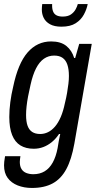

<svg xmlns="http://www.w3.org/2000/svg" viewBox="-26 -743 474 950"><path d="M132 187Q93 187 61.5 174.5Q30 162 12 137.5Q-6 113 -6 75Q-6 68 -5 57Q-4 46 -1 30H75Q74 38 73 45Q72 52 72 58Q72 80 80.5 93.5Q89 107 104.5 113Q120 119 139 119Q171 119 195 104.5Q219 90 235 61Q251 32 259 -10Q262 -28 265 -46Q268 -64 272 -80H266Q251 -57 231 -40.5Q211 -24 188.5 -15.5Q166 -7 141 -7Q102 -7 75 -23.5Q48 -40 34 -75Q20 -110 20 -164Q20 -199 25 -237.5Q30 -276 39 -313Q63 -429 110.5 -483.5Q158 -538 227 -538Q275 -538 302.5 -515.5Q330 -493 341 -456H346L366 -526H428L342 -33Q328 46 302 94Q276 142 234.5 164.5Q193 187 132 187ZM173 -80Q193 -80 211.5 -89Q230 -98 246 -116.5Q262 -135 274.5 -164Q287 -193 295 -232Q302 -260 306 -284Q310 -308 312.5 -328.5Q315 -349 315 -367Q315 -400 307.5 -422.5Q300 -445 284 -456.5Q268 -468 242 -468Q214 -468 191.5 -452.5Q169 -437 152.5 -405Q136 -373 125 -323Q118 -293 113 -266.5Q108 -240 105.5 -217Q103 -194 103 -174Q103 -141 110.5 -120.5Q118 -100 133.5 -90Q149 -80 173 -80ZM278 -611Q243 -611 221.5 -623Q200 -635 190.5 -654Q181 -673 181 -695Q181 -702 181.5 -709Q182 -716 183 -723H232Q231 -702 236 -688Q241 -674 253 -667.5Q265 -661 284 -661Q310 -661 325 -671.5Q340 -682 348 -696.5Q356 -711 359 -723H408Q403 -697 389 -671Q375 -645 348.5 -628Q322 -611 278 -611Z"/></svg>

Font: Archivo Condensed
Style: Italic
Weight: 400
Width: 3
Italic angle: -10°
Designer: Hector Gatti
Foundry: Omnibus-Type
Version: Version 2.001